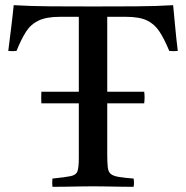

<svg xmlns="http://www.w3.org/2000/svg" viewBox="-20 -722 720 743"><path d="M183 1Q181 -14 183 -31Q233 -36 254 -40.5Q275 -45 280 -60Q285 -75 285 -111V-322H140Q139 -346 140 -367H285V-657H213Q160 -657 129.5 -642.5Q99 -628 80.5 -599Q62 -570 44 -525Q28 -523 12 -525Q18 -573 23.5 -617Q29 -661 33 -702Q98 -698 177 -697.5Q256 -697 341 -697Q427 -697 506.5 -697.5Q586 -698 650 -702Q654 -662 658 -617.5Q662 -573 668 -525Q651 -523 635 -525Q616 -571 597 -600Q578 -629 548.5 -643Q519 -657 466 -657H395V-367H538Q541 -346 538 -322H395V-124Q395 -93 397 -75Q399 -57 408.5 -49Q418 -41 439 -37.5Q460 -34 497 -31Q500 -15 497 1Q476 1 446.5 0.5Q417 0 388 -0.5Q359 -1 339 -1Q320 -1 291.5 -0.5Q263 0 233.5 0.5Q204 1 183 1Z"/></svg>

Font: Castoro
Style: Regular
Weight: 400
Designer: John Hudson
Foundry: Tiro Typeworks Ltd.
Version: Version 2.04